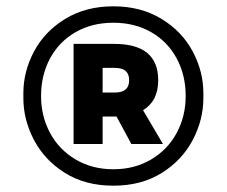

<svg xmlns="http://www.w3.org/2000/svg" viewBox="-20 -762 718 608"><path d="M54 -451V-467Q54 -536 88 -599.5Q122 -663 187 -702.5Q252 -742 339 -742Q426 -742 491 -702.5Q556 -663 590 -599.5Q624 -536 624 -467V-451Q624 -383 590.5 -319Q557 -255 492.5 -214.5Q428 -174 339 -174Q250 -174 185.5 -214.5Q121 -255 87.5 -319Q54 -383 54 -451ZM568 -458Q568 -524 539.5 -577Q511 -630 459 -660Q407 -690 339 -690Q271 -690 219 -660Q167 -630 138.5 -577Q110 -524 110 -458Q110 -394 138.5 -341Q167 -288 219.5 -257Q272 -226 339 -226Q406 -226 458.5 -257Q511 -288 539.5 -341Q568 -394 568 -458ZM213 -623H342Q481 -623 481 -508Q481 -442 433 -413L496 -306H396L349 -393H342H305V-306H213ZM344 -469Q389 -469 389 -508Q389 -547 344 -547H305V-469Z"/></svg>

Font: Sora-SIA ExtraBold
Style: Regular
Weight: 800
Designer: Jonathan Barnbrook, Julián Moncada
Foundry: Barnbrook Fonts
Version: Version 2.000